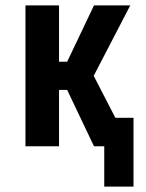

<svg xmlns="http://www.w3.org/2000/svg" viewBox="-20 -540 540 709"><path d="M365 149V0H327L228 -208H198V0H74V-520H198V-312H228L327 -520H461L326 -260L406 -105H473V149Z"/></svg>

Font: Iosevka Extrabold
Style: Regular
Weight: 800
Monospace: yes
Designer: Belleve Invis
Foundry: Belleve Invis
Version: Version 32.5.0; ttfautohint (v1.8.4)